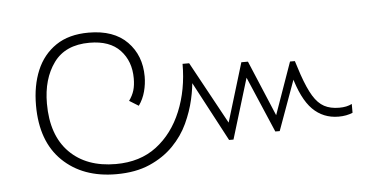

<svg xmlns="http://www.w3.org/2000/svg" viewBox="-34 -460 849 435"><g transform="rotate(-5 390.0 -242.5)"><path d="M215 -80Q139 -80 93 -124.5Q47 -169 47 -251Q47 -296 61.5 -330.5Q76 -365 105.5 -385Q135 -405 180 -405Q237 -405 267.5 -374Q298 -343 298 -295Q298 -278 293.5 -261Q289 -244 279 -230L258 -243Q266 -254 269.5 -265.5Q273 -277 273 -293Q273 -332 249.5 -357Q226 -382 180 -382Q125 -382 98.5 -345.5Q72 -309 72 -253Q72 -181 110.5 -142Q149 -103 216 -103Q271 -103 308.5 -131.5Q346 -160 366 -208.5Q386 -257 386 -316H401L484 -164L475 -163L519 -308H534L592 -170H583L629 -300H640L650 -269Q661 -237 672 -219Q683 -201 697 -193.5Q711 -186 731 -186Q740 -186 747 -187.5Q754 -189 760 -192V-172Q753 -169 745 -167.5Q737 -166 728 -166Q693 -166 669 -190Q645 -214 630 -269H637L592 -145H582L523 -283H531L486 -135H476L398 -282H405Q404 -260 398 -233.5Q392 -207 379.5 -180Q367 -153 345 -130.5Q323 -108 291 -94Q259 -80 215 -80Z"/></g></svg>

Font: Noto Sans Thai Thin
Style: Regular
Weight: 250
Designer: Monotype Design Team
Foundry: Monotype Imaging Inc.
Version: Version 2.001